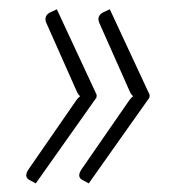

<svg xmlns="http://www.w3.org/2000/svg" viewBox="-20 -472 406 424"><path d="M32 -67ZM193.5 -262.5 193 -256.5 59 -67 45 -74.5Q32 -81.5 43 -98L145 -245.5Q151.5 -255.5 157 -259.5Q152 -263.5 148 -273.5L82.5 -421Q79 -428.5 81.2 -434.8Q83.5 -441 90.5 -444.5L105.5 -451.5ZM310.5 -262.5 310 -256.5 176 -67 162 -74.5Q149 -81.5 160 -98L262 -245.5Q268.5 -255.5 274 -259.5Q269 -263.5 265 -273.5L199.5 -421Q196 -428.5 198.2 -434.8Q200.5 -441 207.5 -444.5L222.5 -451.5Z"/></svg>

Font: Lato Light
Style: Italic
Weight: 300
Italic angle: -7°
Designer: Lukasz Dziedzic
Foundry: tyPoland Lukasz Dziedzic
Version: Version 2.007; 2014-02-27